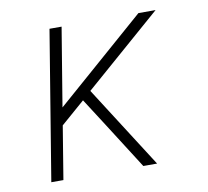

<svg xmlns="http://www.w3.org/2000/svg" viewBox="-65 -601 729 672"><g transform="rotate(-10 300.0 -265.0)"><path d="M65 0 152 -530H195L149 -251L468 -530H529L255 -291L441 0H392L285 -168L224 -263L139 -189L108 0Z"/></g></svg>

Font: Iosevka Slab XLtExObl
Style: Regular
Weight: 200
Width: 7
Italic angle: -9°
Monospace: yes
Designer: Belleve Invis
Foundry: Belleve Invis
Version: Version 11.1.1; ttfautohint (v1.8.3)